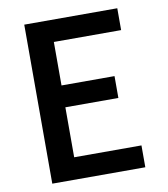

<svg xmlns="http://www.w3.org/2000/svg" viewBox="-82 -805 765 874"><g transform="rotate(-10 300.0 -367.5)"><path d="M89 0V-735H519V-634H208V-433H453V-332H208V-101H519V0Z"/></g></svg>

Font: Iosevka SS04 Extended
Style: Bold
Weight: 700
Width: 7
Monospace: yes
Designer: Belleve Invis
Foundry: Belleve Invis
Version: Version 19.0.0; ttfautohint (v1.8.4)